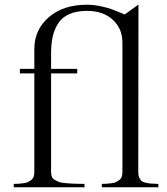

<svg xmlns="http://www.w3.org/2000/svg" viewBox="-20 -791 707 811"><path d="M306.2 -481H195.8V-64.9Q195.8 -53.2 199 -44.7Q202.1 -36.1 211.9 -30.8Q221.7 -25.4 230 -22.2Q238.3 -19 258.5 -17.3Q278.8 -15.6 292.7 -15.1Q306.6 -14.6 336.9 -14.2V0H38.1V-14.2Q53.7 -14.6 60.5 -15.1Q67.4 -15.6 80.1 -17.3Q92.8 -19 98.6 -22.2Q104.5 -25.4 111.8 -30.8Q119.1 -36.1 122.1 -44.7Q125 -53.2 125 -64.9V-481H64V-500H125V-584Q125 -664.6 185.5 -717.8Q246.1 -771 347.2 -771Q377 -771 407.5 -764.2Q438 -757.3 453.4 -751.5Q468.8 -745.6 506.8 -730L564 -771H564.9L564 -61Q564.5 -47.9 568.8 -39.3Q573.2 -30.8 578.6 -26.1Q584 -21.5 596.9 -18.8Q609.9 -16.1 619.1 -15.6Q628.4 -15.1 648.9 -14.2V0H410.2V-14.2Q425.8 -14.6 432.6 -15.1Q439.5 -15.6 452.1 -17.3Q464.8 -19 470.7 -22.2Q476.6 -25.4 483.9 -30.8Q491.2 -36.1 494.1 -44.7Q497.1 -53.2 497.1 -64.9V-610.8Q497.1 -670.9 455.8 -708Q414.6 -745.1 348.1 -745.1Q303.7 -745.1 272.7 -731.4Q241.7 -717.8 225.6 -692.1Q209.5 -666.5 202.6 -636Q195.8 -605.5 195.8 -564.9V-500H306.2Z"/></svg>

Font: Ortica Linear Light
Style: Regular
Weight: 300
Designer: Benedetta Bovani
Foundry: Collletttivo
Version: Version 2.000;Glyphs 3.1.2 (3151)